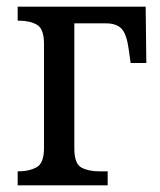

<svg xmlns="http://www.w3.org/2000/svg" viewBox="-20 -556 480 576"><path d="M33 0V-42H37Q67 -42 89.5 -54Q112 -66 112 -112V-424Q112 -470 90.5 -482Q69 -494 37 -494H33V-536H417L419 -367H372L366 -409Q360 -453 345 -469.5Q330 -486 297 -486H203V-111Q203 -65 224 -53.5Q245 -42 278 -42H303V0Z"/></svg>

Font: Noto Serif SemiCondensed
Style: Regular
Weight: 400
Width: 4
Designer: Monotype Design Team
Foundry: Monotype Imaging Inc.
Version: Version 2.013